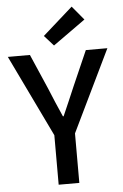

<svg xmlns="http://www.w3.org/2000/svg" viewBox="-67 -1030 686 1074"><g transform="rotate(-5 276.5 -493.0)"><path d="M218 0V-278L-3 -737H121L206 -541Q223 -500 239.5 -460.5Q256 -421 275 -379H279Q297 -421 314.5 -460.5Q332 -500 349 -541L435 -737H556L334 -278V0ZM260 -778 208 -836 377 -986 442 -908Z"/></g></svg>

Font: Noto Sans JP Thin Medium
Style: Regular
Weight: 500
Version: Version 2.004-H2;hotconv 1.0.118;makeotfexe 2.5.65603